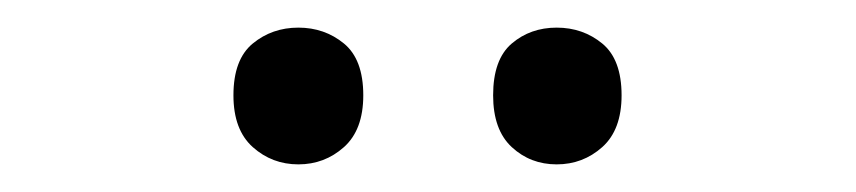

<svg xmlns="http://www.w3.org/2000/svg" viewBox="-20 -750 620 139"><path d="M149 -681Q149 -707 163 -718.5Q177 -730 196 -730Q215 -730 229 -718.5Q243 -707 243 -681Q243 -656 229 -643.5Q215 -631 196 -631Q177 -631 163 -643.5Q149 -656 149 -681ZM337 -681Q337 -707 350.5 -718.5Q364 -730 383 -730Q402 -730 416 -718.5Q430 -707 430 -681Q430 -656 416 -643.5Q402 -631 383 -631Q364 -631 350.5 -643.5Q337 -656 337 -681Z"/></svg>

Font: Noto Sans Kharoshthi
Style: Regular
Weight: 400
Designer: Monotype Design Team
Foundry: Monotype Imaging Inc.
Version: Version 2.004; ttfautohint (v1.8.4.7-5d5b)